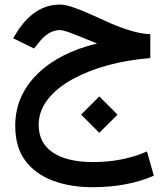

<svg xmlns="http://www.w3.org/2000/svg" viewBox="-20 -466 720 824"><path d="M625 -319.3V-216.8Q428.7 -200.7 292 -126.5Q222.7 -88.4 184.3 -38.6Q146 11.2 146 69.8Q146 147.9 207 188.7Q268.1 229.5 379.9 229.5Q507.3 229.5 610.8 184.1L640.1 288.1Q526.4 337.4 377.9 337.4Q281.2 337.4 206.8 309.3Q132.3 281.2 89.4 224.6Q45.4 167 45.4 73.7Q45.4 -54.2 139.4 -147.2Q233.4 -240.2 396.5 -279.3Q356.9 -295.9 297.9 -319.3Q252.9 -336.9 237.3 -336.9Q187.5 -336.9 145 -281.2L126 -257.8L36.1 -301.8L49.8 -323.7Q125.5 -446.3 237.8 -446.3Q260.7 -446.3 297.1 -433.6Q333.5 -420.9 373.5 -402.6Q413.6 -384.3 455.6 -365.7Q497.6 -347.2 543.2 -333.7Q588.9 -320.3 625 -319.3ZM328.1 25.9 406.2 -52.2 484.4 25.9 406.2 104Z"/></svg>

Font: Vazirmatn UI FD NL Medium
Style: Regular
Weight: 500
Designer: Saber Rastikerdar
Foundry: Saber Rastikerdar
Version: Version 33.003